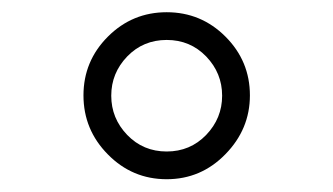

<svg xmlns="http://www.w3.org/2000/svg" viewBox="-20 -760 540 311"><path d="M314 -668.5Q288.1 -695.3 250 -695.3Q211.9 -695.3 186 -668.5Q160.2 -641.6 160.2 -605Q160.2 -568.4 186 -541.5Q211.9 -514.6 250 -514.6Q288.1 -514.6 314 -541.5Q339.8 -568.4 339.8 -605Q339.8 -641.6 314 -668.5ZM384.8 -605.5Q384.8 -550.8 345.2 -510.3Q305.7 -469.7 250 -469.7Q194.3 -469.7 154.8 -509.8Q115.2 -549.8 115.2 -605.5Q115.2 -661.1 154.8 -700.7Q194.3 -740.2 250 -740.2Q305.7 -740.2 345.2 -700.7Q384.8 -661.1 384.8 -605.5Z"/></svg>

Font: Rounded Mgen+ 1m light
Style: Regular
Weight: 200
Designer: [Source Han Sans]
Ryoko NISHIZUKA  (kana & ideographs); Paul D. Hunt (Latin, Greek & Cyrillic); Wenlong ZHANG  (bopomofo
Version: Version 1.059.20150602